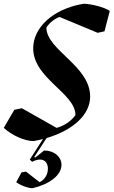

<svg xmlns="http://www.w3.org/2000/svg" viewBox="-54 -734 602 1018"><path d="M124 14C141 11 158 7 174 3L104 112L116 124C129 117 145 112 158 112C184 112 200 131 200 160C200 191 183 219 156 232L84 176L60 180L32 232C60 252 98 264 118 264C206 244 272 196 272 140C272 98 234 64 180 64L132 102L128 98L193 -2C332 -43 424 -125 424 -222C424 -386 192 -468 192 -588C209 -615 238 -636 262 -644L464 -560L500 -568L528 -676C500 -696 428 -714 388 -714C224 -686 122 -586 122 -478C122 -318 346 -240 346 -124C324 -92 285 -66 246 -56L62 -160L22 -152L-34 -56C10 -16 76 14 124 14Z"/></svg>

Font: Mazius Display Extra Italic
Style: Bold
Weight: 700
Italic angle: -17°
Designer: Alberto Casagrande & Collletttivo
Foundry: Collletttivo
Version: Version 2.000;Glyphs 3.2 (3217)